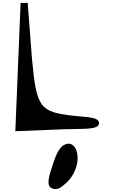

<svg xmlns="http://www.w3.org/2000/svg" viewBox="-20 -888 809 1352"><path d="M357 442C392 450 417 425 443 403C509 346 544 244 518 171C509 147 487 115 447 126C402 139 377 193 354 264C329 343 294 428 357 442ZM435 22C564 17 681 29 677 -23C674 -66 587 -62 495 -73C261 -101 237 -126 205 -476L175 -868L125 -867L88 36Z"/></svg>

Font: Venom Sans
Style: Bd
Weight: 700
Version: Version 1.001